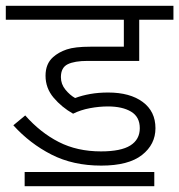

<svg xmlns="http://www.w3.org/2000/svg" viewBox="-20 -642 618 662"><path d="M352 -275Q322 -275 290 -269Q258 -263 232 -250Q193 -272 165 -305Q137 -338 137 -381Q137 -422 163 -445Q182 -462 210 -471.5Q238 -481 292 -481H407V-574H0V-622H578V-574H460V-432H282Q237 -432 213.5 -420.5Q190 -409 190 -376Q190 -352 205.5 -333Q221 -314 239 -304Q263 -313 291.5 -318Q320 -323 353 -323Q428 -323 472 -290.5Q516 -258 516 -200Q516 -144 469.5 -107.5Q423 -71 329 -71Q232 -71 157.5 -109Q83 -147 26 -210L67 -244Q119 -185 182.5 -152.5Q246 -120 328 -120Q397 -120 429.5 -140.5Q462 -161 462 -200Q462 -239 432 -257Q402 -275 352 -275ZM65 -49H512V0H65Z"/></svg>

Font: Noto Sans Light
Style: Regular
Weight: 300
Designer: Monotype Design Team
Foundry: Monotype Imaging Inc.
Version: Version 2.007